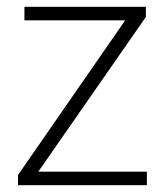

<svg xmlns="http://www.w3.org/2000/svg" viewBox="-20 -546 475 566"><path d="M33 0H413V-40H93L410 -496V-526H52V-486H349L33 -30Z"/></svg>

Font: Mluvka ExtraLight
Style: Regular
Weight: 200
Designer: Modified by Jiří Krblich, Original typeface by Gumpita Rahayu
Foundry: Gumpita Rahayu & Jiří Krblich
Version: Version 2.000;Glyphs 3.1.1 (3134)